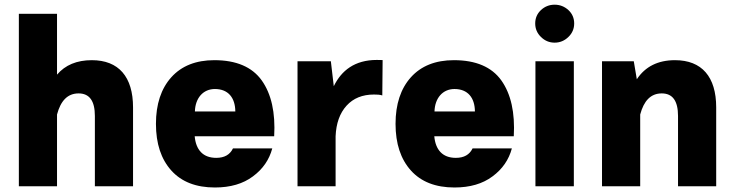

<svg xmlns="http://www.w3.org/2000/svg" viewBox="-20 -810 3198 835"><path d="M228 -312C243.7 -371.1 273.4 -403.8 321.8 -403.8C369.1 -403.8 392.6 -371.1 392.6 -305.7V0H558.6V-342.8C558.6 -476.1 496.1 -548.3 379.4 -548.3C314 -548.3 263.7 -527.3 228 -485.4V-750H62V0H228Z M1172.4 -217.3C1178.2 -320.3 1160.2 -401.4 1118.2 -460.4C1076.2 -519 1007.3 -548.3 912.1 -548.3C832 -548.3 769.5 -523.4 725.1 -474.1C680.7 -424.8 658.2 -356.9 658.2 -271.5C658.2 -185.1 680.7 -117.7 725.1 -68.4C769.5 -19 833 5.4 914.6 5.4C981.9 5.4 1037.1 -10.7 1080.1 -43C1123 -74.7 1150.9 -115.2 1164.1 -164.6H993.2C980 -137.2 956.1 -123.5 920.4 -123.5C862.3 -123.5 832 -158.7 826.7 -217.3ZM827.6 -325.2C829.1 -383.3 863.3 -422.9 914.6 -422.9C973.1 -422.9 1002.9 -384.3 1003.4 -325.2Z M1273.9 0H1439.5V-217.3C1441.9 -273.4 1457.5 -317.9 1487.3 -350.6C1516.6 -382.8 1556.2 -398.9 1606.4 -398.9C1619.6 -398.9 1632.3 -398.4 1642.6 -395L1644 -548.8C1635.7 -549.3 1627 -549.3 1618.7 -549.3C1522.9 -549.3 1464.8 -503.4 1431.6 -435.1L1418.9 -543.5H1273.9Z M2214.4 -217.3C2220.2 -320.3 2202.1 -401.4 2160.2 -460.4C2118.2 -519 2049.3 -548.3 1954.1 -548.3C1874 -548.3 1811.5 -523.4 1767.1 -474.1C1722.7 -424.8 1700.2 -356.9 1700.2 -271.5C1700.2 -185.1 1722.7 -117.7 1767.1 -68.4C1811.5 -19 1875 5.4 1956.5 5.4C2023.9 5.4 2079.1 -10.7 2122.1 -43C2165 -74.7 2192.9 -115.2 2206.1 -164.6H2035.2C2022 -137.2 1998 -123.5 1962.4 -123.5C1904.3 -123.5 1874 -158.7 1868.7 -217.3ZM1869.6 -325.2C1871.1 -383.3 1905.3 -422.9 1956.5 -422.9C2015.1 -422.9 2044.9 -384.3 2045.4 -325.2Z M2307.6 -708C2307.6 -685.1 2315.9 -665.5 2332.5 -649.4C2349.1 -632.8 2369.1 -624.5 2392.1 -624.5C2415 -624.5 2435.1 -632.8 2452.1 -649.4C2468.8 -665.5 2477.1 -685.1 2477.1 -708C2477.1 -731 2468.8 -750.5 2452.1 -766.1C2435.1 -781.7 2415 -789.6 2392.1 -789.6C2369.1 -789.6 2349.1 -781.7 2332.5 -766.1C2315.9 -750.5 2307.6 -731 2307.6 -708ZM2308.6 0H2475.6V-543.5H2308.6Z M2764.2 -312C2779.8 -371.1 2809.6 -403.8 2857.9 -403.8C2905.3 -403.8 2928.7 -371.1 2928.7 -305.7V0H3094.7V-342.8C3094.7 -476.1 3032.2 -548.3 2915.5 -548.3C2841.3 -548.3 2786.1 -520.5 2749.5 -465.3L2736.3 -543.5H2598.1V0H2764.2Z"/></svg>

Font: Estedad ExtraBold
Style: Regular
Weight: 800
Designer: Amin Abedi
Version: Version 7.3